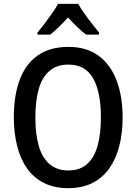

<svg xmlns="http://www.w3.org/2000/svg" viewBox="-20 -969 709 999"><path d="M618 -358Q618 -276 600.5 -208.5Q583 -141 548 -92Q513 -43 460 -16.5Q407 10 335 10Q262 10 208.5 -17Q155 -44 120.5 -93Q86 -142 69 -210Q52 -278 52 -359Q52 -473 83 -555Q114 -637 177 -681Q240 -725 336 -725Q431 -725 493.5 -678.5Q556 -632 587 -549.5Q618 -467 618 -358ZM164 -358Q164 -270 182 -208.5Q200 -147 238.5 -114.5Q277 -82 335 -82Q394 -82 431.5 -114Q469 -146 487 -208Q505 -270 505 -358Q505 -490 464.5 -561.5Q424 -633 336 -633Q277 -633 238.5 -601Q200 -569 182 -507.5Q164 -446 164 -358ZM387 -949Q399 -927 418 -900Q437 -873 457.5 -847Q478 -821 495 -800V-789H428Q405 -806 381.5 -829Q358 -852 334 -878Q310 -852 286.5 -829Q263 -806 242 -789H175V-800Q193 -821 213 -847.5Q233 -874 252 -901Q271 -928 282 -949Z"/></svg>

Font: Noto Sans Display SemiCondensed Medium
Style: Regular
Weight: 500
Width: 4
Designer: Monotype Design Team
Foundry: Monotype Imaging Inc.
Version: Version 2.003